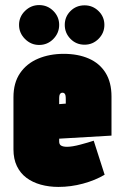

<svg xmlns="http://www.w3.org/2000/svg" viewBox="-20 -723 461 756"><path d="M134 -703Q102 -703 78.5 -680Q55 -657 55 -625Q55 -593 78.5 -569.5Q102 -546 134 -546Q167 -546 190 -569.5Q213 -593 213 -625Q213 -657 190 -680Q167 -703 134 -703ZM313 -702Q280 -702 257.5 -679.5Q235 -657 235 -625Q235 -593 257.5 -570Q280 -547 313 -547Q345 -547 368 -570Q391 -593 391 -625Q391 -657 368 -679.5Q345 -702 313 -702ZM213 -166V-177L419 -189V-343Q419 -399 395.5 -436.5Q372 -474 329.5 -492.5Q287 -511 231 -511Q175 -511 130 -492Q85 -473 59 -435Q33 -397 33 -340V-135Q33 -97 46.5 -69Q60 -41 84 -23Q108 -5 140.5 4Q173 13 210 13Q259 13 307 0Q355 -13 392 -35L349 -169Q328 -162 296 -153.5Q264 -145 244 -145Q235 -145 229 -146.5Q223 -148 219.5 -150.5Q216 -153 214.5 -157Q213 -161 213 -166ZM239 -333V-315L213 -313V-334Q213 -342 214 -347Q215 -352 218 -355Q221 -358 226 -358Q231 -358 234 -355Q237 -352 238 -346.5Q239 -341 239 -333Z"/></svg>

Font: Advent Pro Black
Style: Regular
Weight: 900
Version: Version 3.000